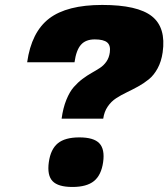

<svg xmlns="http://www.w3.org/2000/svg" viewBox="-20 -740 675 770"><path d="M393.6 -89.8Q386.2 -37.6 356.9 -13.9Q327.6 9.8 270.5 9.8Q212.9 9.8 190.7 -13.7Q168.5 -37.1 175.8 -89.8Q183.1 -141.6 211.9 -165.3Q240.7 -189 298.3 -189Q356 -189 378.4 -165.3Q400.9 -141.6 393.6 -89.8ZM227.1 -264.2Q232.9 -307.1 246.1 -339.6Q259.3 -372.1 275.9 -390.9Q292.5 -409.7 311 -423.6Q329.6 -437.5 347.4 -447.5Q365.2 -457.5 380.6 -467.5Q396 -477.5 406.7 -492.9Q417.5 -508.3 420.4 -529.8Q424.3 -557.6 409.9 -569.8Q395.5 -582 359.9 -582Q323.7 -582 304.7 -560.5Q285.6 -539.1 278.8 -490.2H88.9Q106 -611.3 177.2 -665.8Q248.5 -720.2 390.1 -720.2Q531.7 -720.2 589.1 -674.8Q646.5 -629.4 632.3 -529.8Q627 -493.2 612.1 -465.8Q597.2 -438.5 577.1 -422.1Q557.1 -405.8 533.9 -393.1Q510.7 -380.4 487.8 -369.4Q464.8 -358.4 445.3 -345.7Q425.8 -333 411.9 -312.5Q397.9 -292 394 -264.2Z"/></svg>

Font: Fivo Sans Black
Style: Regular
Weight: 900
Designer: Alexander Slobzheninov
Foundry: Alexander Slobzheninov
Version: 1.0